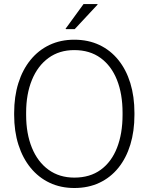

<svg xmlns="http://www.w3.org/2000/svg" viewBox="-20 -917 736 947"><path d="M346.7 10.3Q279.3 10.3 224.6 -15.6Q169.9 -41.5 130.9 -89.4Q91.8 -137.2 70.8 -203.4Q49.8 -269.5 49.8 -350.6V-359.9Q49.8 -440.9 70.6 -507.1Q91.3 -573.2 130.4 -621.3Q169.4 -669.4 224.1 -695.3Q278.8 -721.2 346.2 -721.2Q415 -721.2 470 -695.3Q524.9 -669.4 563.7 -621.3Q602.5 -573.2 622.8 -507.1Q643.1 -440.9 643.1 -359.9V-350.6Q643.1 -269.5 622.8 -203.4Q602.5 -137.2 564 -89.4Q525.4 -41.5 470.5 -15.6Q415.5 10.3 346.7 10.3ZM346.7 -41Q423.8 -41 476.8 -79.6Q529.8 -118.2 557.1 -188Q584.5 -257.8 584.5 -350.6V-360.8Q584.5 -453.6 556.9 -522.9Q529.3 -592.3 476.1 -631.1Q422.9 -669.9 346.2 -669.9Q272.5 -669.9 219.2 -631.1Q166 -592.3 137.5 -522.7Q108.9 -453.1 108.9 -360.8V-350.6Q108.9 -257.8 137.5 -188Q166 -118.2 219.5 -79.6Q272.9 -41 346.7 -41ZM303.2 -774.9 392.1 -897H460.4L461.4 -894.5L348.6 -773.4H305.7Z"/></svg>

Font: Roboto Slab LO Light
Style: Regular
Weight: 300
Designer: Google
Version: Version 2.000